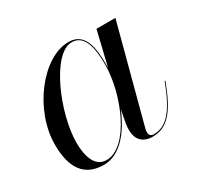

<svg xmlns="http://www.w3.org/2000/svg" viewBox="-111 -601 766 742"><g transform="rotate(-30 272.0 -230.0)"><path d="M356.5 -324C356.5 -397.5 346 -470 273.5 -470C156 -470 30 -305.5 30 -152.5C30 -50 67.5 10 156.5 10C228 10 284.5 -59 319 -143.5L308 -85C307 -78 306 -69 306 -58C306 -18 327 10 374 10C440.5 10 480.5 -38 523.5 -153L520.5 -154C478.5 -41.5 438.5 4 382.5 4C367.5 4 362 -4.5 362 -16C362 -20.5 362.5 -26.5 364 -32L477.5 -460H393L356 -305.5C356.5 -312 356.5 -318 356.5 -324ZM353 -324C353 -192.5 273 -1 174 -1C133 -1 106 -37.5 106 -117.5C106 -247.5 197 -463 283.5 -463C338.5 -463 353 -401.5 353 -324Z"/></g></svg>

Font: Bodoni* 48pt
Style: Italic
Weight: 400
Italic angle: -13°
Version: Version 2.3